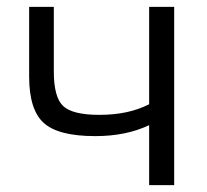

<svg xmlns="http://www.w3.org/2000/svg" viewBox="-20 -540 603 560"><path d="M415 -520H488V0H415V-175Q348 -143 258 -143Q150 -143 107.5 -181.5Q65 -220 65 -317V-520H137V-331Q137 -256 164.5 -230.5Q192 -205 270 -205Q355 -205 415 -236Z"/></svg>

Font: M PLUS 1p
Style: Regular
Weight: 400
Version: Version 1.062